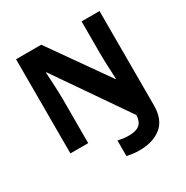

<svg xmlns="http://www.w3.org/2000/svg" viewBox="-204 -883 1221 1261"><g transform="rotate(-30 406.5 -252.0)"><path d="M496 210Q465 210 441 206.5Q417 203 400 199V81Q418 85 438 88Q458 91 481 91Q518 91 542 81.5Q566 72 578 51.5Q590 31 591 -2L220 -540H216Q218 -512 220 -474.5Q222 -437 223.5 -400Q225 -363 225 -336V0H90V-714H281L591 -274H594Q593 -302 591 -338.5Q589 -375 588 -411Q587 -447 587 -471V-714H723V0Q723 109 660 159.5Q597 210 496 210Z"/></g></svg>

Font: Noto Sans Kawi
Style: Bold
Weight: 700
Designer: Fadhl Haqq
Version: Version 1.000